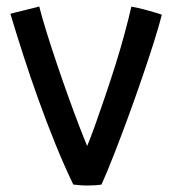

<svg xmlns="http://www.w3.org/2000/svg" viewBox="-20 -566 544 592"><path d="M385 -545.5Q408 -541.5 428 -536Q448 -530.5 462 -526.2Q476 -522 479 -520.5Q470.5 -487 454.5 -436.2Q438.5 -385.5 418.2 -326.5Q398 -267.5 375.8 -206.8Q353.5 -146 332.2 -91.5Q311 -37 293 3Q277 6 249 6Q237 6 225.5 5Q214 4 206 3Q177.5 -56 150.5 -122.8Q123.5 -189.5 98.5 -259Q73.5 -328.5 51.8 -396Q30 -463.5 12 -523.5Q18.5 -525.5 30 -528.2Q41.5 -531 54.5 -534.2Q67.5 -537.5 80 -540.5Q92.5 -543.5 101 -546Q109 -514 123.5 -467.2Q138 -420.5 155.8 -368Q173.5 -315.5 191.8 -264.8Q210 -214 226 -172.8Q242 -131.5 252 -108L245 -106.5Q258 -137.5 273 -179.2Q288 -221 304.2 -269Q320.5 -317 336 -366.2Q351.5 -415.5 364 -461.8Q376.5 -508 385 -545.5Z"/></svg>

Font: Grandstander Thin
Style: Regular
Weight: 400
Version: Version 1.200